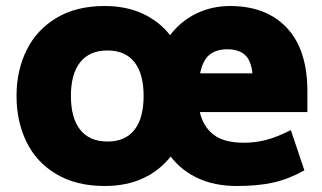

<svg xmlns="http://www.w3.org/2000/svg" viewBox="-20 -602 1073 639"><path d="M792 -127Q831 -127 866.5 -136.5Q902 -146 948 -169L993 -35Q941 -6 890 5.5Q839 17 768 17Q695 17 639.5 -8.5Q584 -34 548 -81Q511 -34 456 -8.5Q401 17 328 17Q234 17 167.5 -22.5Q101 -62 68 -130Q35 -198 35 -283Q35 -367 68.5 -435Q102 -503 168 -542.5Q234 -582 328 -582Q400 -582 455 -556.5Q510 -531 546 -485Q582 -532 633.5 -557Q685 -582 746 -582Q866 -582 934.5 -509.5Q1003 -437 1003 -298V-229H645Q656 -181 690.5 -154Q725 -127 792 -127ZM646 -358H820Q816 -400 795.5 -419Q775 -438 736 -438Q700 -438 677.5 -420Q655 -402 646 -358ZM458 -283Q458 -356 427.5 -395Q397 -434 338 -434Q278 -434 247 -395Q216 -356 216 -283Q216 -209 247 -170Q278 -131 338 -131Q397 -131 427.5 -170Q458 -209 458 -283Z"/></svg>

Font: Biryani Black
Style: Regular
Weight: 900
Designer: Dan Reynolds and Mathieu Reguer
Foundry: Dan Reynolds and Mathieu Reguer
Version: Version 1.004; ttfautohint (v1.1) -l 5 -r 5 -G 72 -x 0 -D la